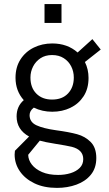

<svg xmlns="http://www.w3.org/2000/svg" viewBox="-20 -710 540 954"><path d="M52.7 0ZM52.7 0ZM263.2 223.6Q198.2 223.6 151.1 200.9Q104 178.2 78.4 140.6Q52.7 103 52.7 57.6Q52.7 49.3 54.2 39.1L124.5 -31.7Q62.5 -65.9 62.5 -131.8Q62.5 -181.6 98.1 -212.4Q57.1 -258.3 57.1 -323.7Q57.1 -376.5 81.8 -414.8Q106.4 -453.1 147.9 -473.6Q189.5 -494.1 239.7 -494.1Q314.9 -494.1 365.7 -449.2L439 -515.6L480.5 -463.9L401.9 -401.9Q419.9 -365.7 419.9 -322.8Q419.9 -269.5 395.5 -231.9Q371.1 -194.3 330.3 -174.6Q289.6 -154.8 239.7 -154.8Q189.9 -154.8 147.9 -175.3Q127 -159.2 127 -137.7Q127 -103.5 160.9 -87.6Q194.8 -71.8 257.3 -63Q322.8 -54.2 363 -43.2Q403.3 -32.2 430.9 -4.2Q458.5 23.9 458.5 75.2Q458.5 125 431.6 158Q404.8 190.9 360.1 207.3Q315.4 223.6 263.2 223.6ZM238.8 -215.3Q289.6 -215.3 318.1 -245.8Q346.7 -276.4 346.7 -324.7Q346.7 -355 333.7 -380.4Q320.8 -405.8 296.6 -421.1Q272.5 -436.5 238.8 -436.5Q205.1 -436.5 181.2 -420.7Q157.2 -404.8 144.3 -379.4Q131.3 -354 131.3 -324.7Q131.3 -274.4 160.6 -244.9Q189.9 -215.3 238.8 -215.3ZM269 159.2Q302.2 159.2 330.6 150.4Q358.9 141.6 376.2 124.3Q393.6 106.9 393.6 80.6Q393.6 34.2 336.9 19.5Q312.5 13.7 254.4 4.4Q202.1 -3.9 177.7 -11.2L120.1 59.1Q120.6 85 138.2 107.7Q155.8 130.4 188.7 144.8Q221.7 159.2 269 159.2ZM285.6 -596.2H201.2V-689.9H285.6Z"/></svg>

Font: Acari Sans
Style: Regular
Weight: 400
Designer: Alfredo Marco Pradil and Stefan Peev
Foundry: Hanken Design Co.
Version: Version 1.045;February 4, 2021;FontCreator 13.0.0.2655 64-bi